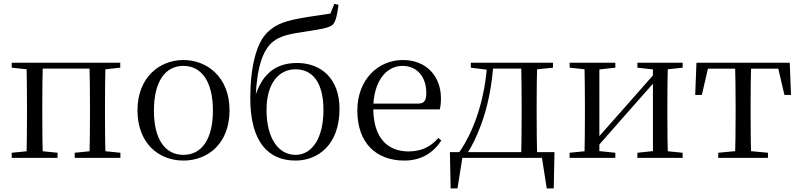

<svg xmlns="http://www.w3.org/2000/svg" viewBox="-20 -856 4342 1041"><path d="M123.1 0H212.3C210.3 -48.6 209.3 -160.1 209.3 -228.5V-288.3C209.3 -355.1 210.3 -467.4 212.3 -516H123.1C125.3 -467.4 126.3 -355.1 126.3 -288.3V-228.5C126.3 -160.1 125.3 -48.6 123.1 0ZM464.8 0H552.2C550.2 -48.6 549.2 -160.1 549.2 -228.5V-288.3C549.2 -355.1 550.2 -467.4 552.2 -516H464.8C466.8 -467.4 467.8 -355.1 467.8 -288.3V-228.5C467.8 -160.1 466.8 -48.6 464.8 0ZM43.5 0H292.1V-27.8L184.7 -38.6H152.7L43.5 -27.8ZM385 0H632.8V-27.8L526.4 -38.6H493.4L385 -27.8ZM43.5 -489.1 152.7 -477.4H167V-516H43.5ZM508.7 -477.4H526.4L632 -489.1V-516H508.7ZM167 -484.1H508.7V-516H167Z M974.5 14.6C1106.8 14.6 1224.5 -77.3 1224.5 -257.8C1224.5 -437.6 1103.2 -530.6 974.5 -530.6C845.9 -530.6 725.4 -437.2 725.4 -257.8C725.4 -77.9 842 14.6 974.5 14.6ZM974.5 -16.4C875 -16.4 814.5 -100.8 814.5 -256.6C814.5 -412.7 875 -498.8 974.5 -498.8C1073.3 -498.8 1134.4 -412.7 1134.4 -256.6C1134.4 -100.8 1073.3 -16.4 974.5 -16.4Z M1581.7 14.6C1703.9 14.6 1820.8 -70.4 1820.8 -266.3C1820.8 -429.7 1720.8 -514.6 1590.8 -514.6C1467.9 -514.6 1398.1 -447.9 1361.5 -327.7L1365.9 -325.7C1373.1 -496.9 1406.2 -583.8 1457.7 -628.1C1497.3 -660.9 1548.5 -672.1 1638.8 -685.1C1707.7 -696.1 1764 -703.2 1784.7 -722.5C1801.4 -741.8 1809.1 -778.3 1815.2 -829.8L1792.9 -835.6L1771.6 -782.7C1729.3 -774.9 1674 -768.9 1626.5 -760.1C1539.5 -745.1 1482.5 -730.9 1431.2 -681.9C1369.1 -623.8 1337 -489.8 1337 -323.6C1337 -87.2 1434.3 14.6 1581.7 14.6ZM1582.3 -16.4C1491.6 -16.4 1425.1 -103.2 1425.1 -260.3C1425.1 -405.9 1493.2 -480.3 1581.9 -480.3C1672.7 -480.3 1733.7 -411.7 1733.7 -259.1C1733.7 -108 1672.8 -16.4 1582.3 -16.4Z M2172.3 14.6C2262 14.6 2329 -26.3 2372.6 -94.3L2356.7 -108.1C2315.8 -60.3 2264.7 -35 2194.5 -35C2083.4 -35 2003.9 -106.4 2003.9 -268.7C2003.9 -413.6 2073.8 -498.8 2161.6 -498.8C2243.3 -498.8 2291.3 -437.4 2291.3 -352.3C2291.3 -311.7 2281.3 -294.2 2246.3 -294.2H1955.6V-262.9H2364.4C2368.7 -278.8 2370.7 -298.9 2370.7 -323.2C2370.7 -440.7 2293.6 -530.6 2163.9 -530.6C2031.1 -530.6 1917.4 -425.5 1917.4 -256.8C1917.4 -76.2 2023.8 14.6 2172.3 14.6Z M2940.9 0 2915.2 -21.5 2944.3 165.4H2982.3L2986.3 -31.1H2419.3L2423.3 165.4H2460.5L2490.2 -21.1L2465.9 0ZM2805.1 0H2892.7C2890.7 -48.6 2889.7 -160.1 2889.7 -228.5V-288.3C2889.7 -355.1 2890.7 -467.4 2892.7 -516H2805.1C2807.3 -467.4 2808.3 -355.1 2808.3 -288.3V-228.5C2808.3 -160.1 2807.3 -48.6 2805.1 0ZM2532.7 -489.1 2625.6 -477.4H2634.7V-516H2532.7ZM2850.1 -477.4H2866.5L2978.1 -489.1V-516H2850.1ZM2469.8 -30.4 2509.1 -6.8V-19.1C2540.1 -63.7 2564.1 -115.4 2584.2 -169.3C2625.2 -274.8 2647.8 -394.7 2655.6 -516H2621.8C2610.2 -327.9 2555.8 -154.3 2469.8 -30.4ZM2634.7 -484.1H2851.9V-516H2634.7Z M3068.5 0H3316.3V-27.8L3211.3 -38.6H3176.7L3068.5 -27.8ZM3435.9 0H3681.2V-27.8L3573 -38.6H3538.6L3435.9 -27.8ZM3148.1 0H3229.7V-516H3148.1C3150.3 -467.4 3151.3 -355.1 3151.3 -288.3V-228.5C3151.3 -160.1 3150.3 -48.6 3148.1 0ZM3207.1 -46.9 3385.1 -249.4 3563.4 -451H3574.7L3541 -470.9L3360.2 -265.6L3183.3 -65.8H3171.9ZM3520.1 0H3601.4C3599.4 -48.6 3598.4 -160.1 3598.4 -228.5V-288.3C3598.4 -355.1 3599.4 -467.4 3601.4 -516H3520.1ZM3068.5 -489.1 3177.7 -477.4H3212.1L3316.3 -489.1V-516H3068.5ZM3435.9 -489.1 3539.4 -477.4H3573.8L3681.2 -489.1V-516H3435.9Z M3749.3 -341.2H3785.3L3825.2 -513.4L3782.7 -483.7H4235.2L4192.8 -513.4L4233.1 -341.2H4268.7L4261.9 -516H3756.1ZM3874.2 0H4143.8V-27.8L4029.3 -38.6H3988.9L3874.2 -27.8ZM3965.2 0H4052.8C4050.8 -48.6 4049.8 -160.1 4049.8 -228.5V-288.3C4049.8 -355.1 4050.8 -467.4 4052.8 -516H3965.2C3967.2 -467.4 3968.4 -355.1 3968.4 -288.3V-228.5C3968.4 -160.1 3967.2 -48.6 3965.2 0Z"/></svg>

Font: Source Han Serif TW VF
Style: Regular
Weight: 250
Designer: Ryoko NISHIZUKA 西塚涼子 (kana & ideographs); Frank Grießhammer (Latin, Greek & Cyrillic); Wenlong ZHANG 张文龙 (bopomofo); San
Foundry: Adobe
Version: Version 2.002;hotconv 1.1.0;makeotfexe 2.6.0